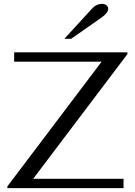

<svg xmlns="http://www.w3.org/2000/svg" viewBox="-20 -970 695 990"><path d="M18 -9 504 -652H53V-700H637V-691L151 -48H617V0H18ZM453 -924Q476 -950 506 -950Q521 -950 529.5 -942.5Q538 -935 538 -924Q538 -903 500 -877L347 -770H312Z"/></svg>

Font: Fahkwang
Style: Regular
Weight: 400
Version: Version 1.000; ttfautohint (v1.6)